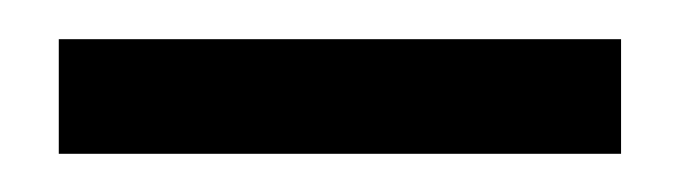

<svg xmlns="http://www.w3.org/2000/svg" viewBox="-20 -694 347 98"><path d="M10 -674H297V-615.5H10Z"/></svg>

Font: LatoCHI
Style: Regular
Weight: 400
Designer: Lukasz Dziedzic
Foundry: tyPoland Lukasz Dziedzic
Version: Version 1.104